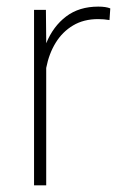

<svg xmlns="http://www.w3.org/2000/svg" viewBox="-20 -558 372 578"><path d="M275.9 -538.1Q298.8 -538.1 312 -532.7L309.6 -497.6Q293 -500.5 275.4 -500.5Q231.9 -500.5 200 -481.4Q168 -462.4 147.7 -429.4Q127.4 -396.5 119.1 -353.5V0H82.5V-528.3H118.2L119.1 -438V-427.7Q140.1 -479 179.2 -508.5Q218.3 -538.1 275.9 -538.1Z"/></svg>

Font: Robert Sans ExtraLight
Style: Regular
Weight: 250
Designer: Christian Robertson (extended by Adam Twardoch)
Foundry: Google
Version: Version 12.135;April 2, 2019;FontCreator 11.5.0.2425 64-bit;